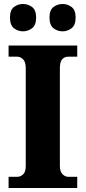

<svg xmlns="http://www.w3.org/2000/svg" viewBox="-20 -942 429 962"><path d="M23 0V-56H66Q82 -56 95.5 -68Q109 -80 109 -109V-600Q109 -632 95.5 -645Q82 -658 66 -658H23V-714H367V-658H323Q303 -658 291.5 -645Q280 -632 280 -600V-111Q280 -83 293 -69.5Q306 -56 323 -56H367V0ZM294 -785Q268 -785 248 -800.5Q228 -816 228 -854Q228 -892 248 -907Q268 -922 294 -922Q318 -922 338.5 -907Q359 -892 359 -854Q359 -816 338.5 -800.5Q318 -785 294 -785ZM95 -785Q70 -785 50 -800.5Q30 -816 30 -854Q30 -892 50 -907Q70 -922 95 -922Q120 -922 140.5 -907Q161 -892 161 -854Q161 -816 140.5 -800.5Q120 -785 95 -785Z"/></svg>

Font: Noto Serif Ethiopic SemiCondensed ExtraBold
Style: Regular
Weight: 800
Width: 4
Designer: Monotype Design Team
Foundry: Monotype Imaging Inc.
Version: Version 2.102; ttfautohint (v1.8.4.7-5d5b)